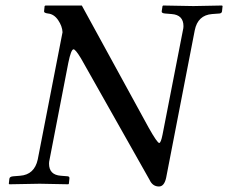

<svg xmlns="http://www.w3.org/2000/svg" viewBox="-20 -667 828 697"><path d="M687 -557 583 -21Q576 10 557 10Q534 10 523 -14L274 -455Q254 -488 247 -488Q238 -488 228 -439L160 -88Q158 -80 158 -73Q158 -32 201 -29L226 -27Q233 -26 232 -19L230 0L228 2Q138 0 124 0Q104 0 14 2L12 0L14 -18Q15 -26 28 -27L53 -29Q105 -33 117 -88L207 -550Q206 -572 191 -594Q176 -616 154 -618Q139 -620 140 -626L142 -645L145 -647H277L520 -203Q551 -148 558 -148Q564 -148 570 -178L644 -557Q646 -565 646 -572Q646 -613 603 -616L579 -618Q566 -619 567 -626L570 -645L572 -647Q662 -645 682 -645Q696 -645 786 -647L788 -645L786 -626Q785 -619 777 -618L750 -616Q698 -612 687 -557Z"/></svg>

Font: Linux Libertine O
Style: Italic
Weight: 400
Italic angle: -12°
Designer: Philipp H. Poll
Foundry: Philipp H. Poll
Version: Version 5.1.6